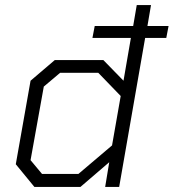

<svg xmlns="http://www.w3.org/2000/svg" viewBox="-20 -734 682 754"><path d="M633 -585H550L448 0H393L409 -97L296 0H115L42 -89L100 -417L195 -498H386L465 -417L494 -585H343L352 -632H503L517 -714H573L559 -632H642ZM454 -357 366 -448H216L152 -394L100 -105L145 -51H288L420 -163Z"/></svg>

Font: Chakra Petch Light
Style: Italic
Weight: 300
Italic angle: -10°
Designer: Katatrad Aksorn Co.,Ltd.
Foundry: Cadson Demak Co.,Ltd.
Version: Version 1.000; ttfautohint (v1.6)